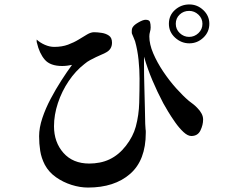

<svg xmlns="http://www.w3.org/2000/svg" viewBox="-20 -831 1040 864"><path d="M891 -724Q891 -748 873 -765Q855 -782 831 -782Q806 -782 788.5 -765.5Q771 -749 771 -724Q771 -699 789 -682Q807 -665 831 -665Q855 -665 873 -682Q891 -699 891 -724ZM894 -293Q894 -269 882 -244Q870 -219 841 -219Q825 -219 806 -236.5Q787 -254 769 -279.5Q751 -305 736.5 -329Q722 -353 715 -366Q688 -417 666 -469Q644 -521 628 -576V-543Q628 -494 629.5 -444.5Q631 -395 632 -345Q633 -322 633 -298Q633 -274 635 -250Q636 -246 636 -242Q636 -238 636 -233Q636 -110 565.5 -48.5Q495 13 376 13Q340 13 302 1Q264 -11 232 -33.5Q200 -56 182 -89Q166 -120 161 -152Q156 -184 156 -218Q156 -256 170.5 -299.5Q185 -343 208 -386.5Q231 -430 256.5 -469.5Q282 -509 304 -539Q294 -537 282.5 -535.5Q271 -534 260 -534Q206 -534 181.5 -562.5Q157 -591 146 -639Q145 -641 145 -645.5Q145 -650 145 -653Q160 -639 181.5 -629.5Q203 -620 224 -620Q259 -620 286 -630Q313 -640 334 -653Q355 -666 372 -676Q389 -686 403 -686Q419 -686 438 -683Q457 -680 470.5 -670.5Q484 -661 484 -639Q484 -610 459 -596Q449 -590 437.5 -585.5Q426 -581 412 -574Q398 -567 385.5 -560.5Q373 -554 360 -543Q320 -512 289 -466Q258 -420 240.5 -367Q223 -314 223 -263Q223 -191 265.5 -143Q308 -95 382 -95Q405 -95 428.5 -99.5Q452 -104 473 -114Q515 -134 547 -175.5Q579 -217 591 -261Q605 -313 606.5 -369Q608 -425 608 -477Q608 -518 603.5 -561.5Q599 -605 588 -645Q585 -654 581 -662.5Q577 -671 574 -679Q573 -681 573 -685.5Q573 -690 573 -692Q573 -704 579 -711Q585 -720 604.5 -731Q624 -742 635 -742Q652 -742 655 -732Q658 -722 658 -708Q658 -698 655 -688Q652 -678 652 -667Q652 -632 669.5 -591Q687 -550 714.5 -509Q742 -468 773 -433.5Q804 -399 830 -377Q841 -369 851 -361Q861 -353 870 -343Q880 -333 887 -320Q894 -307 894 -293ZM922 -724Q922 -687 895 -661.5Q868 -636 832 -636Q796 -636 768 -661.5Q740 -687 740 -724Q740 -762 767.5 -786.5Q795 -811 832 -811Q868 -811 895 -785.5Q922 -760 922 -724Z"/></svg>

Font: Kaisei Tokumin Medium
Style: Regular
Weight: 500
Designer: Font-Kai, 金井和夫
Foundry: KAZUO KANAI
Version: Version 5.003